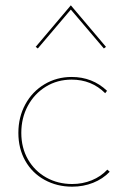

<svg xmlns="http://www.w3.org/2000/svg" viewBox="-20 -698 465 721"><path d="M49 -199Q49 -258 75 -306Q101 -354 147 -381.5Q193 -409 249 -409Q327 -409 382 -357L375 -348Q324 -399 249 -399Q195 -399 152 -372.5Q109 -346 84.5 -300.5Q60 -255 60 -199Q60 -143 85 -99.5Q110 -56 153.5 -31.5Q197 -7 251 -7Q290 -7 324.5 -21Q359 -35 383 -61L392 -53Q366 -26 329.5 -11.5Q293 3 251 3Q194 3 147.5 -22.5Q101 -48 75 -94Q49 -140 49 -199ZM114 -522 246 -678 378 -522 370 -516 246 -662 122 -516Z"/></svg>

Font: Ysabeau Hairline
Style: Regular
Weight: 100
Designer: Christian Thalmann (Catharsis Fonts)
Version: Version 0.003